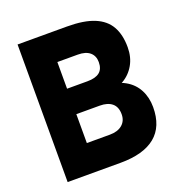

<svg xmlns="http://www.w3.org/2000/svg" viewBox="-124 -787 839 893"><g transform="rotate(-20 295.0 -340.5)"><path d="M60 0V-681H304Q388 -681 439 -660Q490 -639 513.5 -597.5Q537 -556 537 -494Q537 -445 515.5 -407.5Q494 -370 457 -349Q420 -328 373 -328L376 -360Q435 -360 474 -338Q513 -316 533 -278Q553 -240 553 -192Q553 -96 494.5 -48Q436 0 322 0ZM206 -606V-82L154 -140H320Q359 -140 381.5 -159Q404 -178 404 -211Q404 -247 382.5 -265Q361 -283 322 -283H154V-409H307Q347 -409 367 -425Q387 -441 387 -475Q387 -506 366.5 -523.5Q346 -541 307 -541H158Z"/></g></svg>

Font: Gabarito
Style: Bold
Weight: 700
Designer: Leandro Assis / Alvaro Franca / Felipe Casaprima
Foundry: Naipe Foundry
Version: Version 1.000